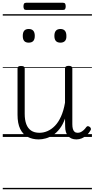

<svg xmlns="http://www.w3.org/2000/svg" viewBox="-20 -992 686 1391"><path d="M260 18Q216 18 181 0Q146 -18 126.5 -57.5Q107 -97 107 -161V-496Q107 -506 113 -510Q119 -514 132 -514Q146 -514 152.5 -510Q159 -506 159 -496V-167Q159 -123 170.5 -92.5Q182 -62 205.5 -46Q229 -30 266 -30Q296 -30 324.5 -42.5Q353 -55 378 -80.5Q403 -106 422 -148Q441 -190 451 -248V-497Q451 -506 457.5 -510.5Q464 -515 478 -515Q491 -515 497.5 -510.5Q504 -506 504 -497V-92Q504 -72 508 -58Q512 -44 520.5 -37Q529 -30 543 -30Q554 -30 564 -34.5Q574 -39 584.5 -48Q595 -57 605 -71Q610 -78 616.5 -78Q623 -78 631 -72Q637 -67 638.5 -60.5Q640 -54 636 -48Q625 -28 608.5 -13Q592 2 573 10Q554 18 534 18Q514 18 499.5 12Q485 6 474 -6Q463 -18 457.5 -35.5Q452 -53 452 -76L451 -133Q436 -90 413.5 -60.5Q391 -31 365 -14Q339 3 312 10.5Q285 18 260 18ZM188 -683Q166 -683 155.5 -695Q145 -707 145 -732Q145 -757 155.5 -769.5Q166 -782 188 -782Q210 -782 221 -769.5Q232 -757 232 -732Q232 -707 221 -695Q210 -683 188 -683ZM418 -683Q396 -683 385 -695Q374 -707 374 -732Q374 -757 385 -769.5Q396 -782 418 -782Q439 -782 450 -769.5Q461 -757 461 -732Q462 -707 450.5 -695Q439 -683 418 -683ZM169 -920Q158 -920 154 -927Q150 -934 150 -946Q150 -958 154 -965Q158 -972 169 -972H437Q448 -972 452 -965Q456 -958 456 -946Q456 -934 452 -927Q448 -920 437 -920ZM0 369H646V379H0ZM0 -20H646V0H0ZM0 -505H646V-500H0ZM0 -889H646V-879H0Z"/></svg>

Font: Playwrite HR Lijeva Guides
Style: Regular
Weight: 400
Designer: Veronika Burian, José Scaglione
Foundry: TypeTogether
Version: Version 1.003